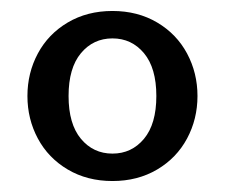

<svg xmlns="http://www.w3.org/2000/svg" viewBox="-20 -730 410 350"><path d="M30 -555Q30 -597 49 -632.5Q68 -668 103.5 -689Q139 -710 185 -710Q231 -710 266.5 -689Q302 -668 321 -632.5Q340 -597 340 -555Q340 -513 321 -477.5Q302 -442 266.5 -421Q231 -400 185 -400Q139 -400 103.5 -421Q68 -442 49 -477.5Q30 -513 30 -555ZM265 -555Q265 -606 242.5 -633Q220 -660 185 -660Q150 -660 127.5 -633Q105 -606 105 -555Q105 -504 127.5 -477Q150 -450 185 -450Q220 -450 242.5 -477Q265 -504 265 -555Z"/></svg>

Font: Yeseva One
Style: Regular
Weight: 400
Designer: Jovanny Lemonad
Foundry: Jovanny Lemonad
Version: Version 2.000